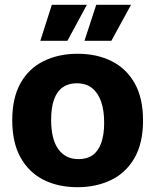

<svg xmlns="http://www.w3.org/2000/svg" viewBox="-20 -766 646 800"><path d="M303 14Q222 14 161 -17Q100 -48 65.5 -110Q31 -172 31 -265Q31 -358 65.5 -419.5Q100 -481 162 -511.5Q224 -542 303 -542Q384 -542 445.5 -511Q507 -480 541.5 -418.5Q576 -357 576 -264Q576 -169 540 -107Q504 -45 442 -15.5Q380 14 303 14ZM307 -103Q343 -103 366.5 -120Q390 -137 402 -171Q414 -205 414 -254Q414 -307 401 -343.5Q388 -380 363 -399.5Q338 -419 299 -419Q265 -419 241 -402Q217 -385 205 -351Q193 -317 193 -267Q193 -186 223 -144.5Q253 -103 307 -103ZM261 -596H148L196 -746H342ZM444 -596H332L381 -746H526Z"/></svg>

Font: Bricolage Grotesque 24pt ExtraBold
Style: Regular
Weight: 800
Designer: Mathieu Triay
Foundry: Atelier Triay
Version: Version 1.001;gftools[0.9.33.dev8+g029e19f]